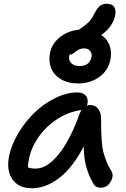

<svg xmlns="http://www.w3.org/2000/svg" viewBox="-20 -1005 681 1035"><path d="M400.9 -555.2Q345.2 -555.2 307.1 -578.6Q269 -602.1 254.9 -639.6Q240.7 -677.2 250 -721.2Q260.3 -772 305.2 -806.2Q350.1 -840.3 403.8 -844.2Q405.8 -845.7 408.4 -847.4Q411.1 -849.1 414.6 -851.3Q418 -853.5 419.9 -855Q448.7 -875 463.1 -891.6Q477.5 -908.2 491.2 -936Q505.4 -963.4 520.5 -974.1Q535.6 -984.9 555.2 -984.9Q582.5 -984.9 594.5 -968.8Q606.4 -952.6 601.1 -923.8Q589.8 -862.3 525.9 -815.9Q558.1 -795.4 570.8 -760Q583.5 -724.6 575.2 -683.1Q562.5 -623 514.2 -589.1Q465.8 -555.2 400.9 -555.2ZM353 -702.1Q348.6 -680.2 364.3 -664.6Q379.9 -648.9 409.2 -648.9Q462.9 -648.9 473.1 -698.2Q477.1 -716.3 466.1 -730.2Q455.1 -744.1 433.1 -744.1Q415.5 -744.1 401.6 -735.8Q387.7 -727.5 377.9 -719.2Q368.2 -710.9 360.8 -710.9H355Q353 -705.1 353 -702.1ZM150.9 9.8Q80.1 9.8 46.9 -38.6Q13.7 -86.9 28.8 -163.1Q41 -223.6 77.9 -285.9Q114.7 -348.1 164.8 -396.7Q214.8 -445.3 276.9 -476.1Q338.9 -506.8 397.9 -506.8Q426.8 -506.8 441.9 -490Q457 -473.1 451.2 -443.8L448.2 -435.1Q456.1 -439 466.8 -439Q493.7 -439 509.3 -418.2Q524.9 -397.5 524.9 -366.2Q524.9 -320.8 525.4 -299.1Q525.9 -277.3 528.6 -243.2Q531.2 -209 536.6 -187.3Q542 -165.5 552.5 -138.2Q563 -110.8 579.1 -85Q595.7 -61 577.4 -27.1Q559.1 6.8 522.9 6.8Q494.1 6.8 481.9 -17.1Q457.5 -61 445.1 -105.2Q432.6 -149.4 431.2 -215.8Q406.2 -167 377.7 -128.2Q349.1 -89.4 320.8 -63.7Q292.5 -38.1 262.5 -21.2Q232.4 -4.4 205.1 2.7Q177.7 9.8 150.9 9.8ZM136.2 -148.9Q129.9 -119.1 130.9 -103Q144 -96.2 172.9 -96.2Q233.9 -96.2 296.6 -173.8Q359.4 -251.5 410.2 -395Q417.5 -409.7 418.9 -412.1Q418 -412.1 416 -411.6Q414.1 -411.1 413.1 -411.1Q345.7 -400.9 285.9 -361.3Q226.1 -321.8 187.3 -265.6Q148.4 -209.5 136.2 -148.9Z"/></svg>

Font: Shantell Sans Normal
Style: Italic
Weight: 500
Italic angle: -11.31°
Designer: Stephen Nixon, Anya Danilova, Shantell Martin
Foundry: Arrow Type
Version: Version 1.006;[559af2be0]